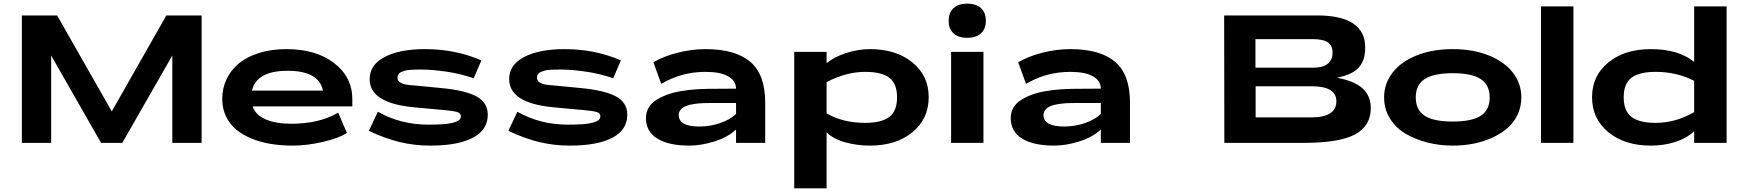

<svg xmlns="http://www.w3.org/2000/svg" viewBox="-20 -785 9567 1055"><path d="M100.1 0V-700.2H293.9L594.2 -172.9L894 -700.2H1087.9V0H926.8V-480L651.9 0H535.2L261.2 -480V0Z M1579.1 -105Q1734.4 -105 1838.4 -166L1886.2 -54.2Q1839.8 -24.9 1752.9 -4.9Q1666 15.1 1589.4 15.1Q1526.9 15.1 1470.9 6.3Q1415 -2.4 1365.2 -22.5Q1315.4 -42.5 1279.3 -71.8Q1243.2 -101.1 1222.2 -144.5Q1201.2 -188 1201.2 -241.2Q1201.2 -300.3 1225.1 -350.6Q1249 -400.9 1293.7 -437.5Q1338.4 -474.1 1405.3 -494.6Q1472.2 -515.1 1554.2 -515.1Q1716.8 -515.1 1816.4 -438Q1916 -360.8 1916 -240.2V-200.2H1368.2Q1385.3 -151.9 1441.4 -128.4Q1497.6 -105 1579.1 -105ZM1364.3 -287.1H1754.4Q1732.9 -396 1560.1 -396Q1390.1 -396 1364.3 -287.1Z M2583 -355Q2507.8 -380.9 2430.2 -391.8Q2352.5 -402.8 2296.9 -402.8Q2294.9 -402.8 2291 -402.8Q2273.4 -402.8 2263.4 -402.6Q2253.4 -402.3 2235.8 -401.4Q2218.3 -400.4 2207.8 -397.5Q2197.3 -394.5 2186 -389.9Q2174.8 -385.3 2169.4 -377.4Q2164.1 -369.6 2164.1 -358.9Q2164.1 -350.1 2167.7 -343.3Q2171.4 -336.4 2179 -332Q2186.5 -327.6 2193.8 -324.7Q2201.2 -321.8 2213.4 -320.1Q2225.6 -318.4 2233.4 -317.4Q2241.2 -316.4 2254.6 -315.4Q2268.1 -314.5 2272.9 -314L2408.2 -300.8Q2535.2 -288.6 2597.7 -255.4Q2660.2 -222.2 2660.2 -153.8Q2660.2 -71.3 2578.1 -28.1Q2496.1 15.1 2344.2 15.1Q2256.8 15.1 2175.8 -4.6Q2094.7 -24.4 2006.8 -65.9L2056.2 -170.9Q2181.6 -100.1 2333 -100.1Q2356.4 -100.1 2374.5 -100.6Q2392.6 -101.1 2414.8 -102.5Q2437 -104 2453.1 -107.2Q2469.2 -110.4 2483.4 -115.2Q2497.6 -120.1 2504.9 -127.9Q2512.2 -135.7 2512.2 -146Q2512.2 -164.1 2491 -169.9Q2469.7 -175.8 2411.6 -181.2Q2396.5 -182.1 2388.2 -183.1L2251 -195.8Q2011.2 -219.2 2011.2 -350.1Q2011.2 -428.7 2093.5 -471.9Q2175.8 -515.1 2315.9 -515.1Q2482.9 -515.1 2625 -453.1Z M3349.6 -355Q3274.4 -380.9 3196.8 -391.8Q3119.1 -402.8 3063.5 -402.8Q3061.5 -402.8 3057.6 -402.8Q3040 -402.8 3030 -402.6Q3020 -402.3 3002.4 -401.4Q2984.9 -400.4 2974.4 -397.5Q2963.9 -394.5 2952.6 -389.9Q2941.4 -385.3 2936 -377.4Q2930.7 -369.6 2930.7 -358.9Q2930.7 -350.1 2934.3 -343.3Q2938 -336.4 2945.6 -332Q2953.1 -327.6 2960.4 -324.7Q2967.8 -321.8 2980 -320.1Q2992.2 -318.4 3000 -317.4Q3007.8 -316.4 3021.2 -315.4Q3034.7 -314.5 3039.6 -314L3174.8 -300.8Q3301.8 -288.6 3364.3 -255.4Q3426.8 -222.2 3426.8 -153.8Q3426.8 -71.3 3344.7 -28.1Q3262.7 15.1 3110.8 15.1Q3023.4 15.1 2942.4 -4.6Q2861.3 -24.4 2773.4 -65.9L2822.8 -170.9Q2948.2 -100.1 3099.6 -100.1Q3123 -100.1 3141.1 -100.6Q3159.2 -101.1 3181.4 -102.5Q3203.6 -104 3219.7 -107.2Q3235.8 -110.4 3250 -115.2Q3264.2 -120.1 3271.5 -127.9Q3278.8 -135.7 3278.8 -146Q3278.8 -164.1 3257.6 -169.9Q3236.3 -175.8 3178.2 -181.2Q3163.1 -182.1 3154.8 -183.1L3017.6 -195.8Q2777.8 -219.2 2777.8 -350.1Q2777.8 -428.7 2860.1 -471.9Q2942.4 -515.1 3082.5 -515.1Q3249.5 -515.1 3391.6 -453.1Z M3896.5 -219.2Q3865.2 -219.2 3842.5 -218.3Q3819.8 -217.3 3793 -213.4Q3766.1 -209.5 3749.3 -202.6Q3732.4 -195.8 3720.9 -183.1Q3709.5 -170.4 3709.5 -152.8Q3709.5 -89.8 3823.2 -89.8Q3882.8 -89.8 3938.2 -109.1Q3993.7 -128.4 4024.4 -159.2V-219.2ZM3529.3 -136.2Q3529.3 -168.5 3544.7 -194.1Q3560.1 -219.7 3587.9 -236.8Q3615.7 -253.9 3648.9 -265.9Q3682.1 -277.8 3722.7 -284.4Q3763.2 -291 3798.8 -293.7Q3834.5 -296.4 3872.6 -296.9L4024.4 -297.9Q4024.4 -340.8 3981.4 -365.5Q3938.5 -390.1 3856.4 -390.1Q3724.6 -390.1 3613.3 -324.2L3570.3 -442.9Q3627 -476.1 3704.1 -495.6Q3781.2 -515.1 3856.4 -515.1Q4021 -515.1 4102.8 -445.3Q4184.6 -375.5 4184.6 -222.2V0H4024.4V-73.2Q3979 -30.8 3905.8 -7.8Q3832.5 15.1 3767.6 15.1Q3655.3 15.1 3592.3 -23.2Q3529.3 -61.5 3529.3 -136.2Z M4344.2 250V-500H4522V-438Q4565.9 -473.6 4631.8 -494.4Q4697.8 -515.1 4760.3 -515.1Q4903.8 -515.1 4993.4 -442.1Q5083 -369.1 5083 -251Q5083 -132.3 4993.7 -58.6Q4904.3 15.1 4760.3 15.1Q4690.9 15.1 4626.7 -2.2Q4562.5 -19.5 4522 -57.1V250ZM4522 -162.1Q4611.8 -109.9 4734.4 -109.9Q4824.2 -109.9 4866.7 -142.6Q4909.2 -175.3 4909.2 -250Q4909.2 -324.7 4867.2 -357.4Q4825.2 -390.1 4734.4 -390.1Q4629.9 -390.1 4522 -334Z M5206.1 -500H5383.8V0H5206.1ZM5220 -740.7Q5192.9 -716.3 5192.9 -670.9Q5192.9 -625.5 5220 -601.3Q5247.1 -577.1 5294.9 -577.1Q5342.8 -577.1 5369.9 -601.3Q5397 -625.5 5397 -670.9Q5397 -716.3 5369.9 -740.7Q5342.8 -765.1 5294.9 -765.1Q5247.1 -765.1 5220 -740.7Z M5900.9 -219.2Q5869.6 -219.2 5846.9 -218.3Q5824.2 -217.3 5797.4 -213.4Q5770.5 -209.5 5753.7 -202.6Q5736.8 -195.8 5725.3 -183.1Q5713.9 -170.4 5713.9 -152.8Q5713.9 -89.8 5827.6 -89.8Q5887.2 -89.8 5942.6 -109.1Q5998 -128.4 6028.8 -159.2V-219.2ZM5533.7 -136.2Q5533.7 -168.5 5549.1 -194.1Q5564.5 -219.7 5592.3 -236.8Q5620.1 -253.9 5653.3 -265.9Q5686.5 -277.8 5727.1 -284.4Q5767.6 -291 5803.2 -293.7Q5838.9 -296.4 5877 -296.9L6028.8 -297.9Q6028.8 -340.8 5985.8 -365.5Q5942.9 -390.1 5860.8 -390.1Q5729 -390.1 5617.7 -324.2L5574.7 -442.9Q5631.3 -476.1 5708.5 -495.6Q5785.6 -515.1 5860.8 -515.1Q6025.4 -515.1 6107.2 -445.3Q6189 -375.5 6189 -222.2V0H6028.8V-73.2Q5983.4 -30.8 5910.2 -7.8Q5836.9 15.1 5772 15.1Q5659.7 15.1 5596.7 -23.2Q5533.7 -61.5 5533.7 -136.2Z M7143.6 0Q7339.8 0 7426 -46.6Q7512.2 -93.3 7512.2 -190.9Q7512.2 -257.8 7467.3 -299.1Q7422.4 -340.3 7325.7 -357.9Q7373 -367.2 7404.8 -383.3Q7436.5 -399.4 7452.9 -422.1Q7469.2 -444.8 7475.3 -469Q7481.4 -493.2 7481.4 -525.9Q7481.4 -611.8 7415.3 -656Q7349.1 -700.2 7217.3 -700.2H6706.5L6707.5 0ZM6878.4 -413.1V-569.8H7197.3Q7251 -569.8 7276.6 -552Q7302.2 -534.2 7302.2 -496.1Q7302.2 -456.5 7275.9 -434.8Q7249.5 -413.1 7197.3 -413.1ZM6879.4 -140.1V-311H7187.5Q7323.2 -311 7323.2 -228Q7323.2 -185.5 7289.1 -162.8Q7254.9 -140.1 7187.5 -140.1Z M8339.4 -250Q8339.4 -195.8 8316.9 -150.9Q8294.4 -106 8257.1 -75.7Q8219.7 -45.4 8170.4 -24.4Q8121.1 -3.4 8068.8 5.9Q8016.6 15.1 7962.4 15.1Q7890.6 15.1 7824.7 -1.5Q7758.8 -18.1 7704.6 -49.6Q7650.4 -81.1 7617.9 -133.1Q7585.4 -185.1 7585.4 -250Q7585.4 -326.2 7632.1 -386.2Q7678.7 -446.3 7764.9 -480.7Q7851.1 -515.1 7962.4 -515.1Q8073.7 -515.1 8159.9 -480.7Q8246.1 -446.3 8292.7 -386.2Q8339.4 -326.2 8339.4 -250ZM7759.3 -250Q7759.3 -180.7 7808.3 -148.9Q7857.4 -117.2 7962.4 -117.2Q8067.4 -117.2 8116.5 -148.9Q8165.5 -180.7 8165.5 -250Q8165.5 -318.4 8116.2 -350.6Q8066.9 -382.8 7962.4 -382.8Q7857.9 -382.8 7808.6 -350.6Q7759.3 -318.4 7759.3 -250Z M8447.3 -750H8625.5V0H8447.3Z M9467.3 0H9289.1V-64Q9246.6 -24.4 9184.6 -4.6Q9122.6 15.1 9051.3 15.1Q8907.2 15.1 8817.6 -58.6Q8728 -132.3 8728 -251Q8728 -369.1 8817.9 -442.1Q8907.7 -515.1 9051.3 -515.1Q9202.6 -515.1 9289.1 -444.8V-750H9467.3ZM8901.9 -250Q8901.9 -175.8 8944.6 -142.8Q8987.3 -109.9 9077.1 -109.9Q9187.5 -109.9 9289.1 -168.9V-340.8Q9194.3 -390.1 9077.1 -390.1Q8986.3 -390.1 8944.1 -357.4Q8901.9 -324.7 8901.9 -250Z"/></svg>

Font: Messapia Bold
Style: Regular
Weight: 400
Designer: Luca Marsano
Foundry: Collletttivo
Version: Version 1.000;FEAKit 1.0